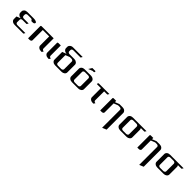

<svg xmlns="http://www.w3.org/2000/svg" viewBox="332 -1780 3309 3309"><g transform="rotate(45 1987.0 -125.0)"><path d="M47.9 -62V-125L126 -155.8Q91.8 -155.8 69.8 -174.8Q47.9 -193.8 47.9 -219.2V-250Q47.9 -274.9 69.8 -293.9Q91.3 -312 126 -312H282.2Q314 -312 336.9 -303.2Q359.9 -294.4 359.9 -280.8Q359.9 -267.6 349.1 -258.8Q337.4 -250 320.8 -250H282.2Q282.2 -263.2 270.5 -272Q258.8 -280.8 243.2 -280.8H165Q148.4 -280.8 137.2 -272Q126 -263.2 126 -250V-219.2Q126 -205.6 137.2 -196.8Q148.4 -188 165 -188H282.2L263.2 -155.8H165Q147.5 -155.8 137.2 -147.5Q126 -138.7 126 -125V-62Q126 -48.3 137.2 -39.6Q148.4 -30.8 165 -30.8H359.9L340.8 0H126Q92.8 0 70.3 -18.1Q47.9 -36.1 47.9 -62Z M455.6 0V-295.9Q455.6 -312 474.6 -312H767.6V-62Q767.6 -48.3 779.3 -39.6Q791 -30.8 806.6 -30.8L787.6 0H767.6Q734.9 0 712.4 -18.1Q689.9 -36.1 689.9 -62V-280.8H533.7V-30.8Q533.7 -17.1 521.5 -8.8Q509.8 0 494.6 0Z M863.3 -62V-295.9Q863.3 -312 882.3 -312H941.4V-62Q941.4 -48.3 952.6 -39.6Q963.9 -30.8 980.5 -30.8L960.4 0H941.4Q908.2 0 885.7 -18.1Q863.3 -36.1 863.3 -62Z M1037.1 -62V-250L1115.2 -280.8Q1081.1 -280.8 1059.1 -299.8Q1037.1 -318.8 1037.1 -344.2V-375Q1037.1 -399.9 1059.1 -418.9Q1081.1 -438 1115.2 -438H1349.1L1330.1 -405.8H1154.3Q1137.7 -405.8 1126.5 -397Q1115.2 -388.2 1115.2 -375V-342.8Q1115.2 -329.6 1126.5 -320.8Q1137.7 -312 1154.3 -312H1271.5Q1303.2 -312 1326.2 -293.5Q1349.1 -274.9 1349.1 -250V-62Q1349.1 -36.6 1326.2 -18.1Q1303.7 0 1271.5 0H1115.2Q1082 0 1059.6 -18.1Q1037.1 -36.1 1037.1 -62ZM1115.2 -62Q1115.2 -48.3 1126.5 -39.6Q1137.7 -30.8 1154.3 -30.8H1232.4Q1247.6 -30.8 1259.3 -40Q1271.5 -50.8 1271.5 -62V-250Q1271.5 -263.2 1259.8 -272Q1248 -280.8 1232.4 -280.8H1193.4L1115.2 -250Z M1444.8 -62V-250Q1444.8 -274.9 1466.8 -293.9Q1488.3 -312 1522.9 -312H1679.2Q1710.9 -312 1733.9 -293.5Q1756.8 -274.9 1756.8 -250V-62Q1756.8 -36.6 1733.9 -18.1Q1711.4 0 1679.2 0H1522.9Q1489.7 0 1467.3 -18.1Q1444.8 -36.1 1444.8 -62ZM1522.9 -62Q1522.9 -48.3 1534.2 -39.6Q1545.4 -30.8 1562 -30.8H1640.1Q1655.3 -30.8 1667 -40Q1679.2 -48.3 1679.2 -62V-250Q1679.2 -263.2 1667.5 -272Q1655.8 -280.8 1640.1 -280.8H1562Q1545.4 -280.8 1534.2 -272Q1522.9 -263.2 1522.9 -250ZM1562 -358.9 1601.1 -421.9H1679.2V-405.8Q1679.2 -390.1 1660.2 -390.1H1640.1Z M1852.5 -280.8V-295.9Q1852.5 -312 1871.6 -312H2126.5L2106.4 -280.8H2028.8V-62Q2028.8 -48.3 2039.6 -39.6Q2050.8 -30.8 2067.9 -30.8L2047.9 0H2028.8Q1995.6 0 1973.1 -18.1Q1950.7 -36.1 1950.7 -62V-280.8Z M2213.4 0V-295.9Q2213.4 -312 2232.4 -312H2291.5V-280.8L2369.6 -312H2447.8Q2481.9 -312 2503.4 -293.9Q2525.4 -274.9 2525.4 -250V155.8L2447.8 188V-250Q2447.8 -263.2 2436.5 -272Q2425.3 -280.8 2408.7 -280.8H2369.6L2291.5 -250V-30.8Q2291.5 -17.1 2279.3 -8.8Q2267.6 0 2252.4 0Z M2621.1 -62V-250Q2621.1 -274.9 2643.1 -293.9Q2664.6 -312 2699.2 -312H3031.2L3011.2 -280.8H2922.4Q2933.1 -267.1 2933.1 -250V-62Q2933.1 -36.6 2910.2 -18.1Q2887.7 0 2855.5 0H2699.2Q2666 0 2643.6 -18.1Q2621.1 -36.1 2621.1 -62ZM2699.2 -62Q2699.2 -48.3 2710.4 -39.6Q2721.7 -30.8 2738.3 -30.8H2816.4Q2828.6 -30.8 2843.3 -40Q2855.5 -48.3 2855.5 -62V-250Q2855.5 -263.2 2843.8 -272Q2832 -280.8 2816.4 -280.8H2738.3Q2721.7 -280.8 2710.4 -272Q2699.2 -263.2 2699.2 -250Z M3117.7 0V-295.9Q3117.7 -312 3136.7 -312H3195.8V-280.8L3273.9 -312H3352.1Q3386.2 -312 3407.7 -293.9Q3429.7 -274.9 3429.7 -250V155.8L3352.1 188V-250Q3352.1 -263.2 3340.8 -272Q3329.6 -280.8 3313 -280.8H3273.9L3195.8 -250V-30.8Q3195.8 -17.1 3183.6 -8.8Q3171.9 0 3156.7 0Z M3525.4 -62V-250Q3525.4 -274.9 3547.4 -293.9Q3568.8 -312 3603.5 -312H3935.5L3915.5 -280.8H3826.7Q3837.4 -267.1 3837.4 -250V-62Q3837.4 -36.6 3814.5 -18.1Q3792 0 3759.8 0H3603.5Q3570.3 0 3547.9 -18.1Q3525.4 -36.1 3525.4 -62ZM3603.5 -62Q3603.5 -48.3 3614.7 -39.6Q3626 -30.8 3642.6 -30.8H3720.7Q3732.9 -30.8 3747.6 -40Q3759.8 -48.3 3759.8 -62V-250Q3759.8 -263.2 3748 -272Q3736.3 -280.8 3720.7 -280.8H3642.6Q3626 -280.8 3614.7 -272Q3603.5 -263.2 3603.5 -250Z"/></g></svg>

Font: Hhenum
Style: Regular
Weight: 400
Designer: T. Christopher White
Version: Version 1.0